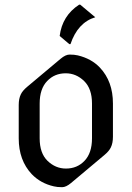

<svg xmlns="http://www.w3.org/2000/svg" viewBox="-20 -776 553 806"><path d="M312 -756.3Q312 -756.3 316.9 -756.3L379.9 -703.6Q306.2 -681.2 275.9 -590.8H271L230.5 -625Q241.2 -710 312 -756.3ZM240.7 9.8Q220.2 9.8 206.1 6.3Q150.4 -6.3 113.3 -44.9Q58.6 -103 58.6 -195.3V-335.4Q58.6 -361.8 67.4 -379.9Q74.7 -395.5 94.7 -412.1L234.4 -529.3Q255.4 -546.9 272 -546.9Q292.5 -546.9 306.6 -543.5Q363.8 -529.8 399.4 -492.2Q454.1 -434.1 454.1 -341.8V-201.7Q454.1 -175.3 445.3 -157.2Q438 -141.6 418 -125L278.3 -7.8Q257.3 9.8 240.7 9.8ZM256.8 -68.4Q303.7 -68.4 334.5 -100.6Q366.2 -133.3 366.2 -195.3V-341.3Q366.2 -403.3 333.5 -435.5Q299.8 -468.3 255.9 -468.3Q209 -468.3 178.2 -436Q146.5 -403.3 146.5 -341.3V-195.3Q146.5 -133.3 179.2 -101.1Q212.9 -68.4 256.8 -68.4Z"/></svg>

Font: Gothica
Style: Book
Weight: 400
Designer: Wojciech Kalinowski "wmk69" (wmk69@o2.pl)
Foundry: Wojciech Kalinowski "wmk69" (wmk69@o2.pl)
Version: Version 2.1.0; 2021-05-14